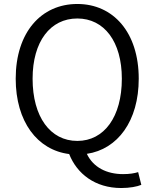

<svg xmlns="http://www.w3.org/2000/svg" viewBox="-20 -765 777 966"><path d="M369 -56C233 -56 144 -177 144 -369C144 -556 233 -672 369 -672C504 -672 593 -556 593 -369C593 -177 504 -56 369 -56ZM590 181C632 181 670 174 691 165L675 101C656 107 632 111 599 111C517 111 449 77 417 9C572 -14 678 -156 678 -369C678 -602 550 -745 369 -745C187 -745 59 -602 59 -369C59 -153 168 -10 328 10C367 109 458 181 590 181Z"/></svg>

Font: Noto Sans JP DemiLight
Style: Regular
Weight: 350
Designer: Ryoko NISHIZUKA 西塚涼子 (kana, bopomofo & ideographs); Paul D. Hunt (Latin, Greek & Cyrillic); Sandoll Communications 산돌커뮤니
Foundry: Adobe
Version: Version 2.004;hotconv 1.0.118;makeotfexe 2.5.65603